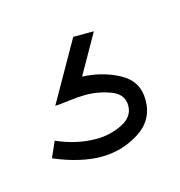

<svg xmlns="http://www.w3.org/2000/svg" viewBox="-102 -44 194 207"><g transform="rotate(-15 -5.0 59.5)"><path d="M17.1 -6.8 -7.8 37.1Q15.1 38.1 33.4 48.1Q51.8 58.1 51.8 79.1Q51.8 101.6 32.5 113.8Q13.2 126 -9.8 126Q-33.2 126 -62 113.8L-54.2 96.2Q-32.2 106 -9.8 106Q4.9 106 18.6 99.4Q32.2 92.8 32.2 80.1Q32.2 67.4 18.8 62.3Q5.4 57.1 -9.8 57.1Q-16.6 57.1 -29.1 58.6Q-41.5 60.1 -43.9 60.1L-5.9 -6.8Z"/></g></svg>

Font: Genome Thin
Style: Regular
Weight: 250
Designer: Alfredo Marco Pradil
Version: Version 1.001